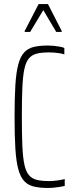

<svg xmlns="http://www.w3.org/2000/svg" viewBox="-20 -921 367 949"><path d="M217 8Q176 8 147 1Q118 -6 99.5 -26Q81 -46 70.5 -84.5Q60 -123 56 -186Q52 -249 52 -344Q52 -438 56 -501Q60 -564 70.5 -603Q81 -642 99.5 -662Q118 -682 147 -689Q176 -696 217 -696Q231 -696 246 -694.5Q261 -693 275 -690.5Q289 -688 298 -684V-652Q287 -656 274 -658Q261 -660 248.5 -661Q236 -662 223 -662Q186 -662 162 -656Q138 -650 123 -632.5Q108 -615 100.5 -580Q93 -545 90.5 -487.5Q88 -430 88 -344Q88 -258 90.5 -200.5Q93 -143 100.5 -108Q108 -73 123 -55.5Q138 -38 162 -32Q186 -26 223 -26Q242 -26 263.5 -29Q285 -32 300 -36V-2Q288 1 274.5 3Q261 5 246.5 6.5Q232 8 217 8ZM102 -763V-768L171 -901H217L285 -768V-763H258L194 -871L129 -763Z"/></svg>

Font: Saira ExtraCondensed Thin
Style: Regular
Weight: 250
Width: 2
Designer: Hector Gatti with collaboration of the Omnibus-Type team
Foundry: Omnibus-Type
Version: Version 1.101